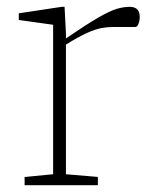

<svg xmlns="http://www.w3.org/2000/svg" viewBox="-20 -542 452 562"><path d="M173 -444V-429.5Q234.5 -471.5 268.5 -491Q302.5 -510.5 322.2 -516.2Q342 -522 359.5 -522Q389 -522 389 -492.5Q389 -482 385.5 -472.5Q382 -463 376 -463H311Q294 -463 276.8 -459.8Q259.5 -456.5 235.2 -445.8Q211 -435 173 -411.5V-32L266.5 -24V0H52V-24L135.5 -32V-469.5L35 -483.5V-503L160.5 -522H169Z"/></svg>

Font: Newsreader Caption ExtraLight
Style: Regular
Weight: 275
Designer: Hugues Gentile
Foundry: Production Type
Version: Version 1.001